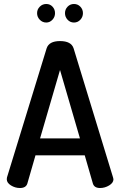

<svg xmlns="http://www.w3.org/2000/svg" viewBox="-20 -943 602 963"><path d="M80 0Q56 0 35 -13Q14 -26 14 -44Q14 -50 15 -53L214 -701Q226 -737 281 -737Q337 -737 349 -701L547 -53Q549 -47 549 -44Q549 -26 527.5 -13Q506 0 482 0Q453 0 446 -22L405 -164H158L117 -22Q110 0 80 0ZM181 -249H381L281 -592ZM212 -830Q193 -830 179.5 -844Q166 -858 166 -877Q166 -896 179.5 -909.5Q193 -923 212 -923Q231 -923 243.5 -909.5Q256 -896 256 -877Q256 -858 243 -844Q230 -830 212 -830ZM319 -909.5Q332 -923 351 -923Q370 -923 383 -909.5Q396 -896 396 -877Q396 -858 383 -844Q370 -830 351 -830Q332 -830 319 -844Q306 -858 306 -877Q306 -896 319 -909.5Z"/></svg>

Font: Dosis
Style: SemiBold
Weight: 600
Designer: Edgar Tolentino, Pablo Impallari, Igino Marini
Foundry: Edgar Tolentino, Pablo Impallari, Igino Marini
Version: Version 1.007